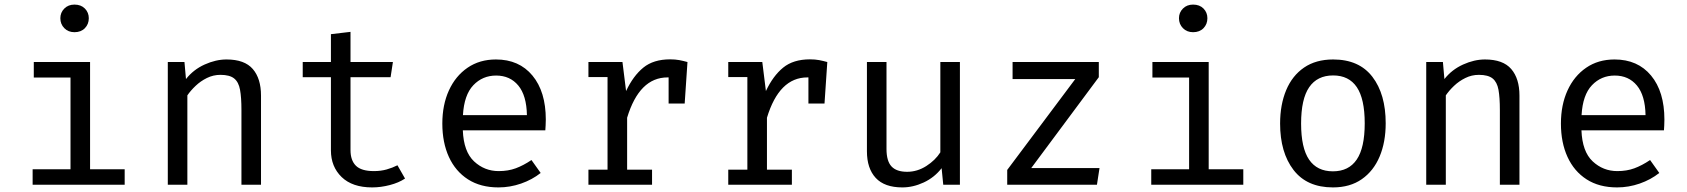

<svg xmlns="http://www.w3.org/2000/svg" viewBox="-20 -813 7425 845"><path d="M307.7 -792.8Q336.4 -792.8 353.6 -775.4Q370.8 -757.9 370.8 -732.8Q370.8 -706.7 353.6 -689Q336.4 -671.3 307.7 -671.3Q280.5 -671.3 263.1 -689Q245.6 -706.7 245.6 -732.8Q245.6 -757.9 263.1 -775.4Q280.5 -792.8 307.7 -792.8ZM376.4 -540V-68.2H528.7V0H123.6V-68.2H290.3V-471.8H128.7V-540Z M718.5 0V-540H791.8L798.5 -465.1Q831.3 -506.7 880.5 -529Q929.7 -551.3 976.9 -551.3Q1056.4 -551.3 1092.6 -509.2Q1128.7 -467.2 1128.7 -392.3V0H1042.6V-328.7Q1042.6 -384.1 1036.4 -417.9Q1030.3 -451.8 1010.5 -467.7Q990.8 -483.6 950.3 -483.6Q918.5 -483.6 890.5 -469.7Q862.6 -455.9 840.8 -435.1Q819 -414.4 804.6 -393.3V0Z M1762.6 -27.2Q1734.9 -8.7 1695.4 1.5Q1655.9 11.8 1617.9 11.8Q1530.8 11.8 1483.6 -33.8Q1436.4 -79.5 1436.4 -151.3V-473.3H1312.3V-540H1436.4V-662.6L1522.6 -672.8V-540H1709.2L1699 -473.3H1522.6V-152.3Q1522.6 -107.2 1546.4 -83.6Q1570.3 -60 1625.6 -60Q1655.9 -60 1681.5 -67.2Q1707.2 -74.4 1729.2 -85.6Z M2016.9 -239.5Q2020.5 -145.6 2066.4 -102.8Q2112.3 -60 2174.9 -60Q2216.4 -60 2249.7 -72.3Q2283.1 -84.6 2319 -108.7L2359.5 -51.8Q2322.1 -22.1 2273.3 -5.1Q2224.6 11.8 2173.8 11.8Q2094.9 11.8 2039.7 -23.6Q1984.6 -59 1955.6 -122.3Q1926.7 -185.6 1926.7 -269.2Q1926.7 -351.3 1955.6 -414.9Q1984.6 -478.5 2037.7 -514.9Q2090.8 -551.3 2162.6 -551.3Q2264.6 -551.3 2323.3 -480.5Q2382.1 -409.7 2382.1 -286.7Q2382.1 -272.8 2381.3 -260.5Q2380.5 -248.2 2380 -239.5ZM2163.6 -480.5Q2103.6 -480.5 2063.1 -437.9Q2022.6 -395.4 2017.4 -306.2H2299Q2297.4 -392.8 2261 -436.7Q2224.6 -480.5 2163.6 -480.5Z M2569.7 0V-66.2H2653.8V-473.8H2569.7V-540H2719.5L2735.4 -412.3Q2766.7 -479 2811.3 -515.4Q2855.9 -551.8 2929.2 -551.8Q2951.8 -551.8 2969.5 -548.5Q2987.2 -545.1 3005.6 -540L2993.3 -357.4H2922.6V-472.3Q2920.5 -472.3 2917.9 -472.3Q2793.8 -472.3 2740 -294.9V-66.2H2849.7V0Z M3185.1 0V-66.2H3269.2V-473.8H3185.1V-540H3334.9L3350.8 -412.3Q3382.1 -479 3426.7 -515.4Q3471.3 -551.8 3544.6 -551.8Q3567.2 -551.8 3584.9 -548.5Q3602.6 -545.1 3621 -540L3608.7 -357.4H3537.9V-472.3Q3535.9 -472.3 3533.3 -472.3Q3409.2 -472.3 3355.4 -294.9V-66.2H3465.1V0Z M3881.5 -540V-157.4Q3881.5 -104.1 3903.6 -80.5Q3925.6 -56.9 3972.3 -56.9Q4016.9 -56.9 4056.7 -82.3Q4096.4 -107.7 4118.5 -142.6V-540H4204.6V0H4131.3L4124.1 -72.8Q4092.3 -31.8 4045.4 -10Q3998.5 11.8 3951.3 11.8Q3872.8 11.8 3834.1 -30Q3795.4 -71.8 3795.4 -147.2V-540Z M4518.5 -73.3H4819L4807.7 0H4412.8V-65.1L4712.3 -465.1H4436.4V-540H4815.9V-473.3Z M5230.8 -792.8Q5259.5 -792.8 5276.7 -775.4Q5293.8 -757.9 5293.8 -732.8Q5293.8 -706.7 5276.7 -689Q5259.5 -671.3 5230.8 -671.3Q5203.6 -671.3 5186.2 -689Q5168.7 -706.7 5168.7 -732.8Q5168.7 -757.9 5186.2 -775.4Q5203.6 -792.8 5230.8 -792.8ZM5299.5 -540V-68.2H5451.8V0H5046.7V-68.2H5213.3V-471.8H5051.8V-540Z M5847.2 -551.3Q5961.5 -551.3 6020 -474.9Q6078.5 -398.5 6078.5 -270.3Q6078.5 -187.7 6051.8 -124.1Q6025.1 -60.5 5973.3 -24.4Q5921.5 11.8 5846.2 11.8Q5731.8 11.8 5672.8 -65.1Q5613.8 -142.1 5613.8 -269.2Q5613.8 -352.3 5640.5 -416.2Q5667.2 -480 5719.2 -515.6Q5771.3 -551.3 5847.2 -551.3ZM5847.2 -481Q5777.4 -481 5741.8 -429.2Q5706.2 -377.4 5706.2 -269.2Q5706.2 -162.1 5741.3 -110.5Q5776.4 -59 5846.2 -59Q5915.9 -59 5951 -110.8Q5986.2 -162.6 5986.2 -270.3Q5986.2 -377.9 5951.3 -429.5Q5916.4 -481 5847.2 -481Z M6256.9 0V-540H6330.3L6336.9 -465.1Q6369.7 -506.7 6419 -529Q6468.2 -551.3 6515.4 -551.3Q6594.9 -551.3 6631 -509.2Q6667.2 -467.2 6667.2 -392.3V0H6581V-328.7Q6581 -384.1 6574.9 -417.9Q6568.7 -451.8 6549 -467.7Q6529.2 -483.6 6488.7 -483.6Q6456.9 -483.6 6429 -469.7Q6401 -455.9 6379.2 -435.1Q6357.4 -414.4 6343.1 -393.3V0Z M6940 -239.5Q6943.6 -145.6 6989.5 -102.8Q7035.4 -60 7097.9 -60Q7139.5 -60 7172.8 -72.3Q7206.2 -84.6 7242.1 -108.7L7282.6 -51.8Q7245.1 -22.1 7196.4 -5.1Q7147.7 11.8 7096.9 11.8Q7017.9 11.8 6962.8 -23.6Q6907.7 -59 6878.7 -122.3Q6849.7 -185.6 6849.7 -269.2Q6849.7 -351.3 6878.7 -414.9Q6907.7 -478.5 6960.8 -514.9Q7013.8 -551.3 7085.6 -551.3Q7187.7 -551.3 7246.4 -480.5Q7305.1 -409.7 7305.1 -286.7Q7305.1 -272.8 7304.4 -260.5Q7303.6 -248.2 7303.1 -239.5ZM7086.7 -480.5Q7026.7 -480.5 6986.2 -437.9Q6945.6 -395.4 6940.5 -306.2H7222.1Q7220.5 -392.8 7184.1 -436.7Q7147.7 -480.5 7086.7 -480.5Z"/></svg>

Font: FiraCode Nerd Font
Style: Regular
Weight: 400
Designer: Carrois Corporate, Edenspiekermann AG, Nikita Prokopov
Foundry: Carrois Corporate, Edenspiekermann AG, Nikita Prokopov
Version: Version 6.002;Nerd Fonts 2.2.2